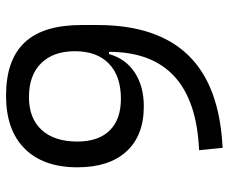

<svg xmlns="http://www.w3.org/2000/svg" viewBox="-80 -656 746 626"><g transform="rotate(-90 293.0 -343.0)"><path d="M259.3 -247.1Q164.1 -247.1 112.3 -303.7Q60.5 -360.4 60.5 -463.4Q60.5 -574.7 121.3 -635.5Q182.1 -696.3 293.9 -696.3Q410.6 -696.3 467.5 -635.7Q524.4 -575.2 524.4 -450.7V-397.9Q524.4 -203.6 425.5 -101.8Q326.7 0 124 9.8L116.2 -66.9Q436.5 -80.6 437 -360.4H429.7Q414.6 -306.2 369.4 -276.6Q324.2 -247.1 259.3 -247.1ZM283.7 -321.8Q357.9 -321.8 398.4 -360.8Q439 -399.9 439 -471.7Q439 -542.5 399.7 -582Q360.4 -621.6 289.6 -621.6Q220.2 -621.6 182.4 -580.3Q144.5 -539.1 144.5 -463.4Q144.5 -395.5 180.4 -358.6Q216.3 -321.8 283.7 -321.8Z"/></g></svg>

Font: Cascadia Mono SemiLight
Style: Regular
Weight: 350
Monospace: yes
Designer: Aaron Bell
Foundry: Saja Typeworks
Version: Version 2404.023; ttfautohint (v1.8.4)